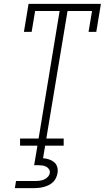

<svg xmlns="http://www.w3.org/2000/svg" viewBox="-20 -755 543 995"><path d="M84 0V-37H180L289 -698H162L144 -590H104L128 -735H503L479 -590H439L457 -698H330L220 -37H310V0ZM57 220 63 183H163Q175 183 186 181.5Q197 180 208 175.5Q219 171 227.5 162Q236 153 238 142Q240 131 234 122Q228 113 219 108.5Q210 104 199 102.5Q188 101 177 101H157L174 0H214L203 65Q219 66 234 71Q249 76 260.5 85.5Q272 95 276.5 110.5Q281 126 278 142Q276 154 270.5 166.5Q265 179 255 188.5Q245 198 233 204Q221 210 208 213.5Q195 217 182.5 218.5Q170 220 157 220Z"/></svg>

Font: Iosevka Slab XLtObl
Style: Regular
Weight: 200
Italic angle: -9°
Monospace: yes
Designer: Belleve Invis
Foundry: Belleve Invis
Version: Version 11.1.1; ttfautohint (v1.8.3)